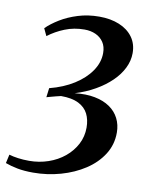

<svg xmlns="http://www.w3.org/2000/svg" viewBox="-85 -810 678 879"><g transform="rotate(10 254.0 -370.0)"><path d="M130 7.5Q88.5 7.5 57 1.5Q25.5 -4.5 0 -14L9 -54.5Q27.5 -49 51 -45.8Q74.5 -42.5 102.5 -42.5Q149 -42.5 191.2 -57Q233.5 -71.5 266 -98.2Q298.5 -125 317 -160.5Q335.5 -196 335.5 -237.5Q335.5 -274 321.8 -301.5Q308 -329 277.2 -344.5Q246.5 -360 195.5 -360Q185 -357.5 172.5 -354.5Q160 -351.5 148.8 -348.2Q137.5 -345 130 -343L135.5 -386Q200 -402.5 248.5 -433.2Q297 -464 324 -503.8Q351 -543.5 351 -587Q351 -617 337.5 -637.2Q324 -657.5 301 -668Q278 -678.5 249 -678.5Q200 -678.5 157.8 -661.5Q115.5 -644.5 81.5 -618.5L65.5 -652.5Q89 -676 125 -698Q161 -720 206.8 -734.2Q252.5 -748.5 305.5 -748.5Q358 -748.5 398.2 -732Q438.5 -715.5 461.2 -684.5Q484 -653.5 484 -610Q484 -574.5 467.2 -540.5Q450.5 -506.5 419.8 -476.8Q389 -447 347 -423Q305 -399 254.5 -383.5Q307 -389.5 348 -381.5Q389 -373.5 417.5 -354Q446 -334.5 461 -305Q476 -275.5 476 -239Q476 -183 447 -137.5Q418 -92 368.8 -59.8Q319.5 -27.5 257.5 -10Q195.5 7.5 130 7.5Z"/></g></svg>

Font: Merriweather 96pt SemiBold
Style: Italic
Weight: 600
Italic angle: -7.8°
Version: Version 2.101